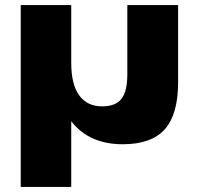

<svg xmlns="http://www.w3.org/2000/svg" viewBox="-20 -560 780 760"><path d="M685 -540V-234Q685 -107 632 -48Q579 11 466 11Q335 11 265 -76.5Q195 -164 195 -328L194 -400L262 -311Q262 -226 293.5 -182.5Q325 -139 385 -139Q437 -139 460.5 -168.5Q484 -198 484 -266V-540ZM262 -540V-152V180H62V-540Z"/></svg>

Font: Pathway Extreme 28pt ExtraBold
Style: Regular
Weight: 800
Designer: Eduardo Rodriguez Tunni
Foundry: Eduardo Rodriguez Tunni
Version: Version 1.001;gftools[0.9.26]